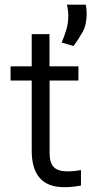

<svg xmlns="http://www.w3.org/2000/svg" viewBox="-20 -774 394 807"><path d="M309.6 -435.5H188.5V-130.9Q188.5 -89.4 206.3 -71.5Q224.1 -53.7 263.7 -53.7Q279.3 -53.7 293.7 -55.4Q308.1 -57.1 320.3 -59.1V5.9Q307.6 8.3 290.5 10.5Q273.4 12.7 249 12.7Q113.3 12.7 113.3 -141.1V-435.5H24.4V-495.1H113.3V-630.4H188V-495.1H309.6ZM261.2 -754.4H340.3Q342.8 -743.7 343.5 -733.6Q344.2 -723.6 344.2 -714.4Q344.2 -669.9 326.9 -638.9Q309.6 -607.9 289.1 -580.6L239.3 -595.2Q249.5 -619.6 258.3 -647.5Q267.1 -675.3 267.1 -707.5Q267.1 -730.5 261.2 -754.4Z"/></svg>

Font: Metrophobic
Style: Regular
Weight: 400
Designer: Vernon Adams
Foundry: Vernon Adams
Version: Version 3.200; ttfautohint (v1.8.4.7-5d5b);gftools[0.9.23]